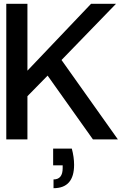

<svg xmlns="http://www.w3.org/2000/svg" viewBox="-20 -732 651 1008"><path d="M468 0 230 -335 124 -227V0H13V-712H124V-361L458 -712H589L303 -417L599 0ZM261 256V210Q309 210 309 151V136H259V48H357Q369 93 369 133Q369 256 261 256Z"/></svg>

Font: Firefly Display Medium
Style: Regular
Weight: 500
Designer: Colophon Foundry, Jonny Pinhorn
Foundry: Colophon Foundry
Version: Version 1.200; ttfautohint (v1.8.3)